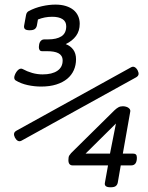

<svg xmlns="http://www.w3.org/2000/svg" viewBox="-20 -701 640 830"><path d="M546.9 -410.2Q555.2 -414.6 562.5 -410.6Q569.8 -406.7 575.2 -396.5Q580.1 -386.7 578.9 -379.4Q577.6 -372.1 568.4 -366.7L72.8 -92.8Q64.5 -88.4 57.1 -92.3Q49.8 -96.2 44.4 -106.4Q39.6 -116.2 40.8 -123.5Q42 -130.9 51.3 -136.2ZM104 -653Q130.9 -667.3 161.5 -674.2Q192.1 -681.1 219.8 -681.1Q245.1 -681.1 264.6 -675Q284.2 -668.9 297.5 -658.1Q310.7 -647.3 317.6 -632Q324.6 -616.7 324.6 -598.3Q324.6 -567.4 308.7 -545.7Q292.8 -524.1 264.2 -510.3Q285 -502.5 296.9 -486Q308.7 -469.5 308.7 -445Q308.7 -419.4 299.1 -397.7Q289.5 -376.1 270.6 -360.4Q251.6 -344.7 223.5 -335.8Q195.3 -326.8 157.8 -326.8Q128.9 -326.8 99.7 -333.1Q70.6 -339.4 47.7 -353.3Q41.6 -357.4 41.6 -365.9Q41.6 -370.4 44.1 -376.9Q46.5 -383.5 50.6 -389.6Q54.7 -395.7 60 -400Q65.3 -404.3 71 -404.3Q74.6 -404.3 78.7 -402.2Q97.1 -392 119.1 -385.7Q141.1 -379.4 164.3 -379.4Q205.1 -379.4 227.9 -394.9Q250.8 -410.4 250.8 -439.3Q250.8 -450.7 245.9 -458.7Q241 -466.6 232.2 -471.1Q223.5 -475.6 211 -477.7Q198.6 -479.7 183.5 -479.7H162.3Q154.6 -479.7 151.3 -484.6Q148 -489.5 148 -497.6Q148 -503.3 149.3 -509.3Q150.5 -515.2 153.1 -519.9Q155.8 -524.5 160.3 -527.6Q164.7 -530.7 171.3 -530.7H187.2Q225.1 -530.7 245.7 -544.1Q266.3 -557.6 266.3 -587.3Q266.3 -608.1 250.2 -618.3Q234.1 -628.5 205.9 -628.5Q188.8 -628.5 173.5 -625.5Q158.2 -622.4 144 -616.7L139.5 -591Q137.4 -580.8 130.5 -575.5Q123.6 -570.2 108.1 -570.2Q93 -570.2 87.7 -575.5Q82.4 -580.8 84.4 -591L92.6 -635.9Q94.6 -647.7 104 -653ZM481.2 -167 349.9 -37H455.5ZM489 89Q486.9 98.4 480.2 103.5Q473.5 108.6 458 108.6Q442.9 108.6 437.2 103.5Q431.5 98.4 433.5 89L447 14H293.7Q285.5 14 280.6 8.5Q275.7 3 275.7 -8.8Q275.7 -22.7 279.4 -28.6Q283.1 -34.5 287.6 -39.4L474.7 -224.1Q483.3 -232.3 491.6 -237Q500 -241.7 511 -241.7Q517.5 -241.7 523.8 -240Q530.2 -238.4 534.6 -235.3Q539.1 -232.3 541.6 -228.2Q544 -224.1 543.2 -219.2L511 -37H555.4Q563.6 -37 567.7 -32.9Q571.7 -28.8 571.7 -19.4Q571.7 14 546.9 14H502Z"/></svg>

Font: Courier Prime
Style: Italic
Weight: 400
Monospace: yes
Designer: Alan Dague-Greene
Foundry: Quote-Unquote Apps
Version: Version 1.202